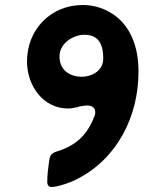

<svg xmlns="http://www.w3.org/2000/svg" viewBox="-20 -758 574 768"><path d="M169 -31C169 -17 175 -10 186 -10C211 -10 265 -29 287 -41C449 -123 534 -292 534 -472C534 -568 504 -661 418 -710C384 -729 348 -738 311 -738C184 -738 88 -641 88 -512C88 -416 152 -324 252 -324C267 -324 279 -327 292 -330C299 -333 304 -333 311 -334C315 -335 321 -336 329 -336C342 -336 361 -331 361 -310C361 -302 359 -294 356 -289C329 -220 285 -177 213 -154C189 -147 180 -140 177 -117C173 -89 169 -60 169 -31ZM218 -532C218 -586 274 -619 318 -619C380 -619 393 -572 393 -524C393 -474 346 -451 307 -451C260 -451 218 -477 218 -532Z"/></svg>

Font: Bangerz
Style: Regular
Weight: 400
Designer: vernon adams
Foundry: Vernon Adams
Version: Version 2.10;December 28, 2023;FontCreator 13.0.0.2683 64-bi